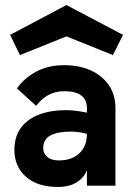

<svg xmlns="http://www.w3.org/2000/svg" viewBox="-20 -735 527 760"><path d="M209 5Q128 5 82.5 -35.5Q37 -76 37 -141Q37 -195 63.5 -230Q90 -265 136 -282Q182 -299 240 -299Q261 -299 283.5 -296Q306 -293 324 -289V-307Q324 -374 234 -374Q167 -374 123 -316L47 -385Q76 -426 123.5 -451.5Q171 -477 234 -477Q294 -477 340 -456Q386 -435 412 -396Q438 -357 437 -303V0H324V-62Q314 -33 284.5 -14Q255 5 209 5ZM213 -100Q264 -100 294 -128Q324 -156 324 -205Q295 -214 260 -214Q207 -214 179 -198.5Q151 -183 151 -148Q151 -128 167 -114Q183 -100 213 -100ZM243 -715 467 -597 427 -517 243 -591 59 -517 20 -597Z"/></svg>

Font: Lil Grotesk Bold
Style: Regular
Weight: 700
Designer: Bastien Sozeau
Foundry: NBR — Bastien Sozeau
Version: Version 4.002; ttfautohint (v1.8.4.7-5d5b)